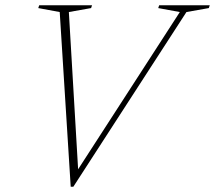

<svg xmlns="http://www.w3.org/2000/svg" viewBox="-20 -695 812 725"><path d="M205.5 -649.5 124.5 -664.5 128 -675H327.5L324 -664.5L240 -649.5L276 -38H263.5L659 -649.5L577.5 -664.5L581 -675H772L768.5 -664.5L684 -649.5L257 10H247Z"/></svg>

Font: Newsreader 24pt ExtraLight
Style: Italic
Weight: 250
Italic angle: -17°
Designer: Hugues Gentile
Foundry: Production Type
Version: Version 1.003